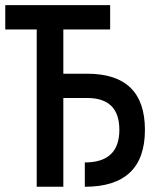

<svg xmlns="http://www.w3.org/2000/svg" viewBox="-25 -713 631 733"><path d="M298.8 0V-92.8Q430.7 -92.8 430.7 -217.3Q430.7 -338.9 307.6 -338.9H216.8V0H115.2V-600.6H-4.9V-693.4H395.5V-600.6H216.8V-431.6H307.6Q528.3 -431.6 528.3 -217.3Q528.3 0 298.8 0Z"/></svg>

Font: Cascadia Code NF
Style: Regular
Weight: 400
Monospace: yes
Designer: Aaron Bell
Foundry: Saja Typeworks
Version: Version 2404.023; ttfautohint (v1.8.4)